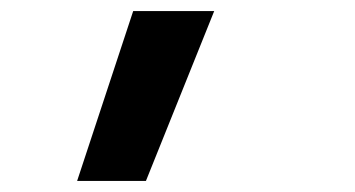

<svg xmlns="http://www.w3.org/2000/svg" viewBox="-20 -166 640 346"><path d="M119 160 220 -146H366L243 160Z"/></svg>

Font: JetBrains Mono NL
Style: Bold Italic
Weight: 700
Italic angle: -9°
Designer: Philipp Nurullin, Konstantin Bulenkov
Foundry: JetBrains
Version: Version 2.304; ttfautohint (v1.8.4.7-5d5b)